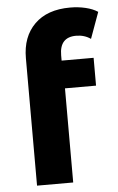

<svg xmlns="http://www.w3.org/2000/svg" viewBox="-54 -788 506 825"><g transform="rotate(-5 199.5 -375.0)"><path d="M224 -526H362V-406H228V0H72V-550Q72 -642 126.5 -696Q181 -750 280 -750Q315 -750 346.5 -742.5Q378 -735 399 -721L358 -608Q331 -627 295 -627Q224 -627 224 -549Z"/></g></svg>

Font: Montserrat Alternates
Style: Bold
Weight: 700
Designer: Julieta Ulanovsky
Foundry: Julieta Ulanovsky
Version: Version 7.200